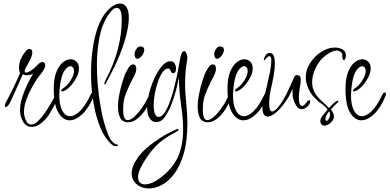

<svg xmlns="http://www.w3.org/2000/svg" viewBox="-20 -665 2195 1082"><path d="M159 50Q127 50 110 20.5Q93 -9 93 -44Q93 -77 104 -113Q115 -149 131.5 -184Q148 -219 166 -248Q148 -241 132 -241Q124 -241 118 -243Q112 -245 108 -246Q103 -234 90.5 -206Q78 -178 64.5 -147.5Q51 -117 41 -96Q25 -62 13 -62Q7 -62 7 -70Q7 -76 12 -86Q35 -129 55.5 -171Q76 -213 93 -252Q91 -257 89 -265.5Q87 -274 87 -284Q87 -295 89.5 -307.5Q92 -320 97 -332Q100 -339 108 -352.5Q116 -366 126 -377.5Q136 -389 145 -389Q162 -389 162 -371Q162 -354 151.5 -332Q141 -310 130 -291.5Q119 -273 119 -264Q119 -256 127 -256Q138 -256 154.5 -267.5Q171 -279 181 -289Q186 -294 197 -304.5Q208 -315 218 -315Q228 -315 231.5 -309Q235 -303 235 -295Q235 -286 227 -272.5Q219 -259 208.5 -246Q198 -233 191 -224Q177 -203 159 -171Q141 -139 128 -102.5Q115 -66 115 -33Q115 -11 126 13Q137 37 156 37Q173 37 192.5 19Q212 1 229.5 -24Q247 -49 260.5 -72Q274 -95 279 -104Q281 -109 286 -116.5Q291 -124 298 -124Q304 -124 304 -118Q304 -113 301.5 -106.5Q299 -100 297 -95Q288 -74 275 -51Q262 -28 257 -20Q243 3 215.5 26.5Q188 50 159 50Z M372 13Q336 13 309.5 -29.5Q283 -72 283 -164Q283 -224 298 -260.5Q313 -297 335 -314Q357 -331 377 -331Q397 -331 411 -317.5Q425 -304 425 -279Q425 -255 411 -228.5Q397 -202 377.5 -180.5Q358 -159 339 -152Q335 -150 329 -150Q325 -150 325 -153Q325 -161 341 -171Q361 -185 379 -213.5Q397 -242 397 -264Q397 -277 391 -284.5Q385 -292 377 -292Q362 -292 344.5 -268.5Q327 -245 319 -188Q317 -172 315.5 -157.5Q314 -143 314 -129Q314 -73 331 -41.5Q348 -10 376 -10Q400 -10 430 -38.5Q460 -67 489 -128Q496 -144 505 -144Q511 -144 511 -136Q511 -129 507 -121Q481 -57 444 -22Q407 13 372 13Z M634 159Q621 159 609.5 149Q598 139 590 129Q558 92 536.5 31Q515 -30 504 -103.5Q493 -177 493 -253Q493 -324 502.5 -391Q512 -458 532 -513Q552 -568 582 -601Q621 -645 657 -645Q679 -645 692.5 -625.5Q706 -606 706 -564Q706 -524 690.5 -462.5Q675 -401 638 -316Q625 -288 610.5 -260Q596 -232 580 -201Q574 -189 570 -189Q568 -189 568 -193Q568 -201 575 -214Q666 -385 666 -554Q666 -621 638 -621Q618 -621 591 -582Q554 -527 540 -451.5Q526 -376 526 -299Q526 -241 531 -186.5Q536 -132 543 -88Q546 -69 552 -37Q558 -5 568 30.5Q578 66 590.5 95.5Q603 125 618 138Q622 141 626.5 144.5Q631 148 637 149Q646 149 646 154Q646 159 634 159Z M754 -334Q745 -334 741.5 -343.5Q738 -353 738 -357Q738 -373 747.5 -387.5Q757 -402 769 -403H772Q784 -403 788.5 -397.5Q793 -392 793 -384Q793 -369 780 -351.5Q767 -334 754 -334ZM703 24Q669 24 657 -2Q645 -28 645 -62Q645 -96 652.5 -133.5Q660 -171 669.5 -202Q679 -233 684 -246Q695 -269 706 -285.5Q717 -302 730 -302Q739 -302 743.5 -295.5Q748 -289 748 -279Q748 -259 737 -238.5Q726 -218 717 -200Q697 -159 685.5 -127Q674 -95 674 -47Q674 -16 680.5 -2Q687 12 699 12Q715 12 736 -6.5Q757 -25 779 -56Q801 -87 818 -123Q829 -146 835 -146Q839 -146 839 -138Q839 -127 830.5 -106.5Q822 -86 810.5 -65Q799 -44 789 -32Q772 -10 750 7Q728 24 703 24Z M819 397Q779 397 750.5 373.5Q722 350 722 311Q722 272 759 220Q796 168 884 112Q904 98 926.5 87Q949 76 973 64Q979 61 982 61Q986 61 986 64Q986 71 972 79Q924 103 890.5 129.5Q857 156 829 192Q814 211 797.5 236.5Q781 262 769.5 287Q758 312 758 332Q758 374 798 374Q815 374 838 364.5Q861 355 888 334Q956 281 984 216.5Q1012 152 1012 66Q1012 2 1000 -76Q989 -156 988 -229Q983 -198 971.5 -154.5Q960 -111 944 -72Q928 -33 908.5 -5Q889 23 859 23Q838 23 823.5 2Q809 -19 809 -62Q809 -94 820 -138Q831 -182 850 -223.5Q869 -265 892.5 -292.5Q916 -320 940 -320Q957 -320 964.5 -306.5Q972 -293 972 -279Q972 -268 968 -260Q964 -252 956 -252Q948 -253 944.5 -259.5Q941 -266 938 -272.5Q935 -279 927 -279Q911 -279 896.5 -258.5Q882 -238 870.5 -205.5Q859 -173 852.5 -137Q846 -101 846 -71Q846 -43 852.5 -25Q859 -7 873 -6Q890 -5 906 -28Q922 -51 935.5 -87Q949 -123 959.5 -163.5Q970 -204 977.5 -239.5Q985 -275 988 -295Q996 -348 1003 -362.5Q1010 -377 1018 -377Q1025 -377 1030.5 -364Q1036 -351 1036 -340Q1036 -332 1035 -329Q1023 -263 1023 -194Q1023 -165 1025 -136.5Q1027 -108 1030 -80Q1036 -22 1036 28Q1036 130 1015.5 200.5Q995 271 962 314.5Q929 358 891.5 377.5Q854 397 819 397Z M1203 -334Q1194 -334 1190.5 -343.5Q1187 -353 1187 -357Q1187 -373 1196.5 -387.5Q1206 -402 1218 -403H1221Q1233 -403 1237.5 -397.5Q1242 -392 1242 -384Q1242 -369 1229 -351.5Q1216 -334 1203 -334ZM1152 24Q1118 24 1106 -2Q1094 -28 1094 -62Q1094 -96 1101.5 -133.5Q1109 -171 1118.5 -202Q1128 -233 1133 -246Q1144 -269 1155 -285.5Q1166 -302 1179 -302Q1188 -302 1192.5 -295.5Q1197 -289 1197 -279Q1197 -259 1186 -238.5Q1175 -218 1166 -200Q1146 -159 1134.5 -127Q1123 -95 1123 -47Q1123 -16 1129.5 -2Q1136 12 1148 12Q1164 12 1185 -6.5Q1206 -25 1228 -56Q1250 -87 1267 -123Q1278 -146 1284 -146Q1288 -146 1288 -138Q1288 -127 1279.5 -106.5Q1271 -86 1259.5 -65Q1248 -44 1238 -32Q1221 -10 1199 7Q1177 24 1152 24Z M1351 13Q1315 13 1288.5 -29.5Q1262 -72 1262 -164Q1262 -224 1277 -260.5Q1292 -297 1314 -314Q1336 -331 1356 -331Q1376 -331 1390 -317.5Q1404 -304 1404 -279Q1404 -255 1390 -228.5Q1376 -202 1356.5 -180.5Q1337 -159 1318 -152Q1314 -150 1308 -150Q1304 -150 1304 -153Q1304 -161 1320 -171Q1340 -185 1358 -213.5Q1376 -242 1376 -264Q1376 -277 1370 -284.5Q1364 -292 1356 -292Q1341 -292 1323.5 -268.5Q1306 -245 1298 -188Q1296 -172 1294.5 -157.5Q1293 -143 1293 -129Q1293 -73 1310 -41.5Q1327 -10 1355 -10Q1379 -10 1409 -38.5Q1439 -67 1468 -128Q1475 -144 1484 -144Q1490 -144 1490 -136Q1490 -129 1486 -121Q1460 -57 1423 -22Q1386 13 1351 13Z M1488 -8Q1475 -8 1466.5 -21Q1458 -34 1459 -63Q1459 -77 1467 -109.5Q1475 -142 1484.5 -182Q1494 -222 1501.5 -260Q1509 -298 1509 -322Q1509 -333 1507 -340.5Q1505 -348 1497 -348Q1491 -348 1486 -342.5Q1481 -337 1476 -332Q1469 -323 1468 -323Q1467 -323 1467 -326Q1467 -338 1476.5 -352.5Q1486 -367 1499 -367Q1515 -367 1522 -351.5Q1529 -336 1529 -308Q1529 -277 1522 -238Q1515 -199 1507 -165Q1503 -149 1500 -126Q1497 -103 1497 -81Q1497 -62 1500.5 -49.5Q1504 -37 1514 -37Q1522 -37 1533.5 -46.5Q1545 -56 1561 -79Q1584 -111 1602.5 -152.5Q1621 -194 1637 -228Q1643 -242 1652 -242Q1675 -242 1675 -217Q1675 -198 1669.5 -169.5Q1664 -141 1664 -115Q1664 -68 1682 -68Q1691 -68 1700.5 -79.5Q1710 -91 1711 -93Q1717 -100 1722 -100Q1728 -100 1728 -93Q1728 -80 1713 -65Q1698 -50 1681 -50Q1665 -50 1655.5 -61.5Q1646 -73 1638 -92Q1629 -115 1629 -132Q1629 -149 1627 -165Q1620 -141 1603.5 -114Q1587 -87 1566.5 -62.5Q1546 -38 1525 -23Q1504 -8 1488 -8Z M1809 43Q1796 43 1790.5 34.5Q1785 26 1785 18Q1785 2 1799 -15Q1804 -21 1813 -31.5Q1822 -42 1826 -48Q1813 -66 1791 -81Q1769 -96 1748 -119Q1729 -140 1716 -170.5Q1703 -201 1703 -229Q1703 -262 1718 -292Q1733 -322 1755 -344Q1779 -368 1808 -382.5Q1837 -397 1868 -397Q1889 -397 1909 -387Q1929 -377 1929 -354Q1929 -327 1917 -327Q1912 -327 1910 -337Q1909 -342 1909 -347.5Q1909 -353 1909 -355Q1909 -365 1900 -372.5Q1891 -380 1880 -380Q1857 -380 1829 -362Q1801 -344 1782 -320Q1763 -295 1751 -263.5Q1739 -232 1739 -203Q1739 -167 1755 -141Q1771 -115 1793.5 -95Q1816 -75 1834 -56Q1843 -67 1853.5 -77Q1864 -87 1873 -93Q1881 -98 1884 -98Q1887 -98 1887 -95Q1887 -90 1878 -83Q1876 -81 1866.5 -71.5Q1857 -62 1844 -48Q1852 -39 1857 -29Q1862 -19 1862 -7Q1862 9 1844 26Q1826 43 1809 43ZM1820 16Q1827 16 1833.5 3.5Q1840 -9 1840 -21Q1840 -27 1838 -32Q1836 -37 1835 -38Q1827 -28 1820.5 -16.5Q1814 -5 1814 4Q1814 16 1820 16Z M2016 13Q1980 13 1953.5 -29.5Q1927 -72 1927 -164Q1927 -224 1942 -260.5Q1957 -297 1979 -314Q2001 -331 2021 -331Q2041 -331 2055 -317.5Q2069 -304 2069 -279Q2069 -255 2055 -228.5Q2041 -202 2021.5 -180.5Q2002 -159 1983 -152Q1979 -150 1973 -150Q1969 -150 1969 -153Q1969 -161 1985 -171Q2005 -185 2023 -213.5Q2041 -242 2041 -264Q2041 -277 2035 -284.5Q2029 -292 2021 -292Q2006 -292 1988.5 -268.5Q1971 -245 1963 -188Q1961 -172 1959.5 -157.5Q1958 -143 1958 -129Q1958 -73 1975 -41.5Q1992 -10 2020 -10Q2044 -10 2074 -38.5Q2104 -67 2133 -128Q2140 -144 2149 -144Q2155 -144 2155 -136Q2155 -129 2151 -121Q2125 -57 2088 -22Q2051 13 2016 13Z"/></svg>

Font: Inspiration
Style: Regular
Weight: 400
Designer: Robert E. Leuschke
Foundry: Robert E. Leuschke
Version: Version 2.010; ttfautohint (v1.8.3)